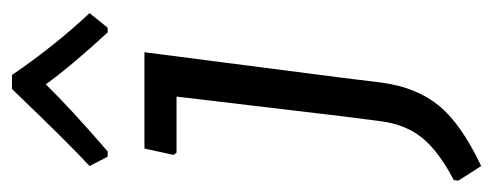

<svg xmlns="http://www.w3.org/2000/svg" viewBox="-280 -488 844 329"><g transform="rotate(-90 142.5 -323.0)"><path d="M175 -165 166 -92Q158 -32 126.5 6.5Q95 45 23 79L-2 40L-1 32Q49 6 72 -23Q95 -52 100 -95L108 -157L142 -443H46L42 -448L53 -498H218ZM23 -592Q62 -628 155 -725H179Q228 -653 285 -592L260 -561H252Q194 -624 163 -667Q121 -624 48 -561H39Z"/></g></svg>

Font: Alegreya Sans SC
Style: Italic
Weight: 400
Italic angle: -7°
Designer: Juan Pablo del Peral
Foundry: Huerta Tipografica
Version: Version 2.008; ttfautohint (v1.6)